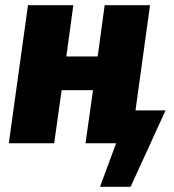

<svg xmlns="http://www.w3.org/2000/svg" viewBox="-20 -553 672 741"><path d="M503 -127 559 -533H384L357 -335H236L263 -533H88L14 0H189L218 -205H339L310 0H428L366 168H484L619 -127Z"/></svg>

Font: Fira Sans ExtraBold
Style: Italic
Weight: 800
Italic angle: -8°
Designer: bBox Type GmbH & Carrois Corporate GbR & Edenspiekermann AG
Foundry: bBox Type GmbH & Carrois Corporate GbR & Edenspiekermann AG
Version: Version 4.301;PS 004.301;hotconv 1.0.88;makeotf.lib2.5.64775